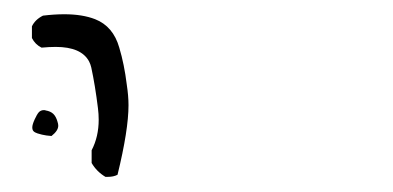

<svg xmlns="http://www.w3.org/2000/svg" viewBox="-20 -376 540 264"><path d="M50.8 -189Q60.1 -196.3 60.1 -203.1Q60.1 -205.6 59.1 -208.5Q57.1 -215.8 53.2 -219.5Q49.3 -223.1 43 -224.1Q42 -224.6 40.5 -224.6Q36.1 -224.6 33.4 -221.7Q30.8 -218.8 27.6 -211.7Q24.4 -204.6 24.4 -200.9Q24.4 -197.3 26.1 -195.6Q27.8 -193.8 31.5 -192.6Q35.2 -191.4 37.6 -190.9Q43.5 -189.5 50.8 -189ZM23.9 -323.7Q28.3 -314.9 37.1 -310.5Q47.9 -311.5 56.6 -311.5Q91.8 -311.5 102.5 -291.5Q104.5 -287.6 105.5 -283.2Q110.8 -258.8 114.7 -227.1Q115.7 -219.2 115.7 -211.4Q115.7 -188 106 -169.4V-151.9Q112.8 -140.1 125 -132.8Q126.5 -132.8 127.9 -132.8Q136.2 -132.8 141.6 -135.7Q156.7 -197.3 156.7 -231.4Q156.7 -244.1 154.3 -259.8Q150.9 -287.6 144 -310.5Q135.7 -339.8 110.8 -349.6Q93.3 -356.4 68.4 -356.4Q54.7 -356.4 39.1 -354.5Q28.3 -349.1 23.9 -339.8Z"/></svg>

Font: NaikaiFont
Style: ExtraLight
Weight: 200
Version: Version 1.89